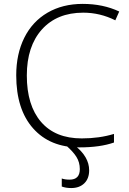

<svg xmlns="http://www.w3.org/2000/svg" viewBox="-20 -744 661 982"><path d="M405.8 -679.2Q271.5 -679.2 194.3 -593.3Q117.2 -507.3 117.2 -357.9Q117.2 -205.1 189.9 -120.6Q262.7 -36.1 397.9 -36.1Q487.8 -36.1 563 -59.1V-15.1Q492.2 9.8 386.2 9.8Q235.8 9.8 149.4 -87.4Q63 -184.6 63 -358.9Q63 -467.8 104.2 -550.8Q145.5 -633.8 222.9 -679Q300.3 -724.1 402.8 -724.1Q507.3 -724.1 589.8 -685.1L569.8 -640.1Q491.7 -679.2 405.8 -679.2ZM388.2 121.1Q388.2 85.9 370.8 58.3Q353.5 30.8 317.9 0H362.3Q436 57.6 436 127Q436 169.4 411.1 193.6Q386.2 217.8 344.2 217.8Q316.9 217.8 295.9 210V168.9Q312.5 174.8 335.9 174.8Q388.2 174.8 388.2 121.1Z"/></svg>

Font: JBL Sans
Style: Light
Weight: 300
Version: Version 1.10